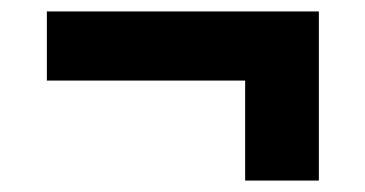

<svg xmlns="http://www.w3.org/2000/svg" viewBox="-20 -431 639 336"><path d="M538 -115H409V-290H62V-411H538Z"/></svg>

Font: CMG Sans
Style: Bold
Weight: 700
Designer: Julieta Ulanovsky
Foundry: Julieta Ulanovsky
Version: Version 7.200